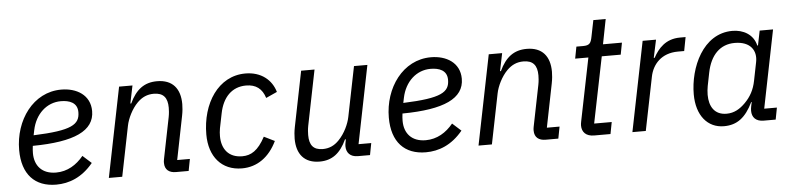

<svg xmlns="http://www.w3.org/2000/svg" viewBox="-42 -874 4544 1100"><g transform="rotate(-5 2229.5 -323.5)"><path d="M244 12C318 12 393 -16 457 -94L407 -139C367 -90 314 -57 249 -57C169 -57 126 -106 126 -179C126 -190 127 -207 129 -221C369 -223 485 -277 485 -390C485 -483 407 -528 319 -528C157 -528 49 -375 49 -204C49 -64 121 12 244 12ZM311 -462C360 -462 406 -446 406 -391C406 -320 360 -289 139 -281L145 -310C164 -402 230 -462 311 -462Z M624 0 682 -288C690 -329 716 -383 750 -417C778 -445 808 -458 845 -458C900 -458 924 -429 924 -371C924 -359 923 -338 919 -318L871 -79C869 -69 869 -64 869 -58C869 -18 895 0 933 0H1006L1019 -68H946L996 -318C1001 -343 1003 -366 1003 -385C1003 -474 959 -528 870 -528C796 -528 748 -491 712 -414H707L728 -516H651L547 0Z M1312 12C1401 12 1470 -39 1513 -128L1452 -158C1411 -81 1370 -57 1320 -57C1241 -57 1202 -109 1202 -183C1202 -195 1203 -213 1206 -228L1223 -312C1241 -403 1294 -459 1376 -459C1433 -459 1468 -432 1485 -378L1549 -407C1529 -477 1469 -528 1378 -528C1222 -528 1125 -378 1125 -199C1125 -72 1195 12 1312 12Z M1698 -516 1634 -198C1629 -173 1627 -150 1627 -131C1627 -42 1671 12 1759 12C1830 12 1878 -24 1914 -102H1919L1917 -92C1914 -78 1913 -70 1913 -63C1913 -26 1935 0 1979 0H2049L2062 -68H1989L2079 -516H2002L1944 -228C1936 -189 1913 -137 1876 -99C1849 -71 1819 -58 1783 -58C1728 -58 1706 -88 1706 -145C1706 -157 1707 -178 1711 -198L1775 -516Z M2370 12C2444 12 2519 -16 2583 -94L2533 -139C2493 -90 2440 -57 2375 -57C2295 -57 2252 -106 2252 -179C2252 -190 2253 -207 2255 -221C2495 -223 2611 -277 2611 -390C2611 -483 2533 -528 2445 -528C2283 -528 2175 -375 2175 -204C2175 -64 2247 12 2370 12ZM2437 -462C2486 -462 2532 -446 2532 -391C2532 -320 2486 -289 2265 -281L2271 -310C2290 -402 2356 -462 2437 -462Z M2750 0 2808 -288C2816 -329 2842 -383 2876 -417C2904 -445 2934 -458 2971 -458C3026 -458 3050 -429 3050 -371C3050 -359 3049 -338 3045 -318L2997 -79C2995 -69 2995 -64 2995 -58C2995 -18 3021 0 3059 0H3132L3145 -68H3072L3122 -318C3127 -343 3129 -366 3129 -385C3129 -474 3085 -528 2996 -528C2922 -528 2874 -491 2838 -414H2833L2854 -516H2777L2673 0Z M3432 0 3445 -68H3344L3421 -448H3530L3543 -516H3434L3462 -659H3391L3372 -565C3365 -529 3357 -516 3320 -516H3281L3268 -448H3344L3271 -87C3269 -77 3268 -70 3268 -63C3268 -26 3291 0 3338 0Z M3635 0 3697 -307C3711 -377 3763 -437 3858 -437H3894L3909 -516H3877C3793 -516 3750 -464 3722 -413H3717L3739 -516H3662L3558 0Z M4382 0 4395 -68H4322L4412 -516H4335L4318 -432H4314C4299 -497 4241 -528 4179 -528C4008 -528 3927 -337 3927 -185C3927 -63 3990 12 4084 12C4160 12 4209 -26 4251 -112H4254L4249 -89C4247 -79 4246 -70 4246 -62C4246 -25 4268 0 4313 0ZM4105 -58C4036 -58 4006 -108 4006 -175C4006 -192 4008 -209 4011 -226L4026 -301C4046 -401 4102 -458 4186 -458C4278 -458 4312 -402 4299 -338L4278 -233C4268 -181 4246 -142 4213 -109C4183 -79 4150 -58 4105 -58Z"/></g></svg>

Font: LVC Sans
Style: Italic
Weight: 400
Italic angle: -11.31°
Designer: Mike Abbink, Paul van der Laan, Pieter van Rosmalen
Foundry: Bold Monday
Version: Version 3.0